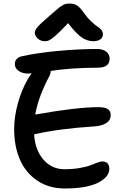

<svg xmlns="http://www.w3.org/2000/svg" viewBox="-20 -1006 706 1086"><path d="M232.9 -772.9Q210.4 -772.9 193.6 -788.1Q176.8 -803.2 176.8 -820.8Q176.8 -834.5 191.4 -852.3Q206.1 -870.1 259.8 -916Q270.5 -924.8 289.8 -941.9Q309.1 -959 314.7 -963.4Q320.3 -967.8 332.3 -975.1Q344.2 -982.4 353.3 -984.1Q362.3 -985.8 375 -985.8Q399.4 -985.8 416.5 -974.6Q433.6 -963.4 453.1 -935.1Q473.1 -906.2 495.4 -885.3Q517.6 -864.3 531 -856Q544.4 -847.7 553.2 -836.9Q562 -826.2 562 -812Q562 -793.9 547.4 -783.4Q532.7 -772.9 507.8 -772.9Q473.6 -772.9 442.6 -793.9Q411.6 -814.9 365.2 -875Q321.3 -828.1 294.9 -805.4Q268.6 -782.7 257.6 -777.8Q246.6 -772.9 232.9 -772.9ZM347.2 60.1Q256.3 60.1 190.4 15.4Q124.5 -29.3 92.3 -104.2Q60.1 -179.2 60.1 -274.9Q60.1 -345.2 80.6 -419.7Q101.1 -494.1 134.8 -554.2Q143.1 -570.3 159.2 -590.8Q153.3 -589.8 141.1 -589.8Q105.5 -589.8 84.7 -605.5Q64 -621.1 64 -643.1Q64 -676.3 100.1 -687Q191.9 -707.5 311.3 -718.3Q430.7 -729 527.8 -729Q562.5 -729 581.3 -713.4Q600.1 -697.8 600.1 -674.8Q600.1 -649.9 584.2 -636.5Q568.4 -623 529.8 -623Q388.7 -623 267.1 -605Q267.1 -595.7 262.2 -581.1Q197.3 -461.4 179.2 -357.9Q406.7 -398.9 534.2 -399.9Q573.2 -399.9 589.6 -389.2Q606 -378.4 606 -355Q606 -325.2 580.1 -309.3Q554.2 -293.5 513.2 -291Q317.9 -278.8 172.9 -246.1Q178.7 -157.2 225.6 -103Q272.5 -48.8 345.2 -48.8Q391.6 -48.8 430.9 -55.7Q470.2 -62.5 490.7 -70.8Q511.2 -79.1 529.8 -85.9Q548.3 -92.8 558.1 -92.8Q598.1 -92.8 598.1 -50.8Q598.1 -3.9 533.2 28.1Q468.3 60.1 347.2 60.1Z"/></svg>

Font: Shantell Sans Irregular Bouncy
Style: Regular
Weight: 500
Designer: Stephen Nixon, Anya Danilova, Shantell Martin
Foundry: Arrow Type
Version: Version 1.006;[9816181b4]